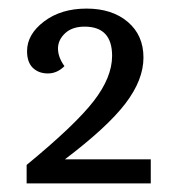

<svg xmlns="http://www.w3.org/2000/svg" viewBox="-20 -783 411 447"><path d="M42 -356V-399Q155 -492 198 -547.5Q241 -603 241 -653Q241 -721 177 -721Q148 -721 131.5 -705.5Q115 -690 115 -670Q115 -650 130 -629Q113 -612 91.5 -612Q70 -612 56.5 -625Q43 -638 43 -664Q43 -703 82.5 -733Q122 -763 181.5 -763Q241 -763 277.5 -732Q314 -701 314 -649Q314 -597 272 -542Q230 -487 131 -412H331V-356Z"/></svg>

Font: Cambo
Style: Regular
Weight: 400
Designer: Carolina Giovagnoli, Andres Torresi
Foundry: Carolina Giovagnoli, Andres Torresi
Version: Version 2.001